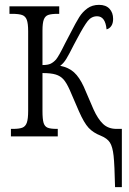

<svg xmlns="http://www.w3.org/2000/svg" viewBox="-20 -562 531 791"><path d="M395 -3Q364 -15 345 -35.5Q326 -56 305 -104L267 -192Q254 -221 241.5 -235Q229 -249 209.5 -255Q190 -261 155 -261V-105Q155 -71 159.5 -56Q164 -41 176 -36Q188 -31 214 -31H218V0H25V-31H33Q59 -31 72 -36Q85 -41 90.5 -56.5Q96 -72 96 -105V-433Q96 -465 90.5 -480Q85 -495 71.5 -500Q58 -505 29 -505H19V-536H224V-505H219Q192 -505 179 -500.5Q166 -496 160.5 -481.5Q155 -467 155 -436V-294Q177 -294 188.5 -299.5Q200 -305 211 -317Q223 -332 247 -381L270 -425Q293 -470 306.5 -491.5Q320 -513 340 -527.5Q360 -542 388 -542Q416 -542 431 -526Q446 -510 446 -484Q446 -466 438.5 -455Q431 -444 419 -441Q414 -495 380 -495Q357 -495 341.5 -475.5Q326 -456 299 -405L284 -377Q265 -339 253.5 -320Q242 -301 228 -291Q263 -284 285 -264Q307 -244 325 -205L365 -112Q383 -72 404.5 -51.5Q426 -31 460 -31H482V209H454Q452 117 448 80Q444 43 433 25.5Q422 8 395 -3Z"/></svg>

Font: Noto Serif CondLight
Style: Regular
Weight: 300
Width: 3
Designer: Monotype Design Team
Foundry: Monotype Imaging Inc.
Version: Version 1.001